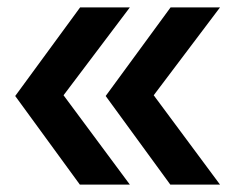

<svg xmlns="http://www.w3.org/2000/svg" viewBox="-20 -540 640 520"><path d="M441.3 -40 266.2 -280 442 -520H575.9L396.3 -282L575.9 -40ZM196.3 -40 21.2 -280 197 -520H331.7L152.1 -282L331.7 -40Z"/></svg>

Font: Pitagon Sans Mono
Style: Regular
Weight: 400
Monospace: yes
Designer: Travis Tran
Foundry: Pitagon
Version: Version 1.001;gftools[0.9.26]